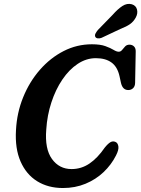

<svg xmlns="http://www.w3.org/2000/svg" viewBox="-20 -935 712 967"><path d="M562 -220Q573.5 -215 576.2 -197.8Q579 -180.5 564 -151.5Q540.5 -105 501.5 -68Q462.5 -31 410.5 -9.5Q358.5 12 297 12Q222.5 12 167.2 -22.2Q112 -56.5 83.5 -121.8Q55 -187 60.5 -279.5Q65 -367.5 96.8 -445.5Q128.5 -523.5 181 -583.5Q233.5 -643.5 300.5 -677.8Q367.5 -712 443 -712Q485.5 -712 511.2 -702.5Q537 -693 552 -683.8Q567 -674.5 578 -674.5Q588 -674.5 595 -683.5Q602 -692.5 610.2 -701.2Q618.5 -710 632 -710Q646 -710 655 -701Q664 -692 663.5 -675.5L660.5 -517.5Q660 -500 650.2 -490.8Q640.5 -481.5 626 -481.5Q598 -481.5 589.5 -516.5L582 -551Q571.5 -598.5 541.5 -620.2Q511.5 -642 462.5 -642Q414.5 -642 371.2 -613.2Q328 -584.5 294 -534.2Q260 -484 238.8 -419.2Q217.5 -354.5 213 -282.5Q205 -185 241.8 -134.2Q278.5 -83.5 340.5 -83.5Q389.5 -83.5 430.2 -111Q471 -138.5 507.5 -191.5Q524 -212 536.5 -219Q549 -226 562 -220ZM547 -860Q573 -889.5 596.5 -904.8Q620 -920 644 -913.5Q665 -907 670 -887.2Q675 -867.5 664 -847Q652.5 -826 634.8 -813.5Q617 -801 586 -789L491.5 -744.5Q481.5 -740.5 472.5 -741.8Q463.5 -743 460 -749.5Q456.5 -757.5 461 -766.2Q465.5 -775 473 -784Z"/></svg>

Font: Fraunces 144pt S100 SemiBold
Style: Italic
Weight: 600
Italic angle: -16°
Version: Version 1.000; ttfautohint (v1.8.3)